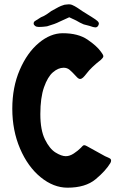

<svg xmlns="http://www.w3.org/2000/svg" viewBox="-20 -858 568 890"><path d="M422 -731Q414 -731 395 -738L368 -745Q351 -752 333 -763L301 -778L255 -757Q236 -747 198 -736Q178 -733 160 -733Q149 -733 142.5 -738Q136 -743 136 -749Q136 -757 143 -761L170 -778Q173 -779 183.5 -784Q194 -789 218 -807Q258 -830 270 -833Q279 -837 288 -837Q292 -838 299 -838Q307 -838 313.5 -835.5Q320 -833 326 -829.5Q332 -826 337 -823Q366 -803 383 -793L404 -780Q420 -770 430 -762Q440 -754 438 -746Q434 -731 422 -731ZM167 -329Q167 -255 188.5 -211.5Q210 -168 237.5 -151Q265 -134 285 -134Q303 -134 322 -146.5Q341 -159 355 -173Q357 -175 361.5 -180Q366 -185 370 -185Q375 -185 382 -181L467 -134Q471 -132 479.5 -128.5Q488 -125 491.5 -122Q495 -119 495 -114Q495 -109 492 -103Q470 -66 423 -27Q376 12 293 12Q228 12 168.5 -36.5Q109 -85 73 -169Q37 -253 37 -354Q37 -454 71.5 -534Q106 -614 160 -659Q214 -704 271 -704Q342 -704 385.5 -674.5Q429 -645 448 -618Q452 -612 455.5 -607Q459 -602 459 -597Q459 -591 448 -581Q402 -545 382 -518Q372 -505 365 -498.5Q358 -492 351 -492Q344 -492 335 -502Q314 -525 302.5 -534.5Q291 -544 275 -544Q250 -544 225.5 -523Q201 -502 184 -453.5Q167 -405 167 -329Z"/></svg>

Font: Barrio
Style: Regular
Weight: 400
Designer: Pablo Cosgaya & Sergio Jimenez
Foundry: Pablo Cosgaya & Sergio Jimenez
Version: Version 1.005